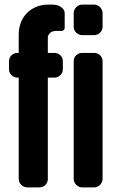

<svg xmlns="http://www.w3.org/2000/svg" viewBox="-20 -811 500 831"><path d="M252 -511Q252 -496 241 -485.5Q230 -475 215 -475H187V-36Q187 -22 177 -11Q167 0 150 0H97Q83 0 72 -11Q61 -22 61 -36V-475H55Q41 -475 30 -485.5Q19 -496 19 -511V-546Q19 -562 30 -572Q41 -582 55 -582H61V-661Q61 -690 70.5 -714Q80 -738 97 -755Q114 -772 137.5 -781.5Q161 -791 187 -791H206Q230 -791 245 -780Q260 -769 260 -754V-690Q260 -685 256 -681Q252 -677 246 -677H221Q206 -677 196.5 -668Q187 -659 187 -648V-582H215Q230 -582 241 -572Q252 -562 252 -546ZM424 -36Q424 -22 413 -11Q402 0 387 0H335Q321 0 310 -11Q299 -22 299 -36V-546Q299 -562 310 -572Q321 -582 335 -582H387Q402 -582 413 -572Q424 -562 424 -546ZM424 -695Q424 -680 413 -669.5Q402 -659 387 -659H335Q321 -659 310 -669.5Q299 -680 299 -695V-754Q299 -769 310 -780Q321 -791 335 -791H387Q402 -791 413 -780Q424 -769 424 -754Z"/></svg>

Font: H.H. Samuel
Style: Regular
Weight: 900
Width: 1
Designer: deFharo
Foundry: deFharo
Version: Version 1.009